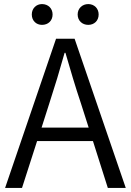

<svg xmlns="http://www.w3.org/2000/svg" viewBox="-20 -922 642 942"><path d="M186 -800C216 -800 238 -820 238 -851C238 -881 216 -902 186 -902C158 -902 136 -881 136 -851C136 -820 158 -800 186 -800ZM413 -800C442 -800 464 -820 464 -851C464 -881 442 -902 413 -902C384 -902 361 -881 361 -851C361 -820 384 -800 413 -800ZM5 0H88L162 -230H436L509 0H597L346 -732H255ZM184 -296 222 -415C249 -498 273 -577 297 -663H301C326 -577 349 -498 377 -415L415 -296Z"/></svg>

Font: Noto Sans CJK HK DemiLight
Style: Regular
Weight: 350
Designer: Ryoko NISHIZUKA 西塚涼子 (kana, bopomofo & ideographs); Paul D. Hunt (Latin, Greek & Cyrillic); Sandoll Communications 산돌커뮤니
Foundry: Adobe
Version: Version 2.004;hotconv 1.0.118;makeotfexe 2.5.65603